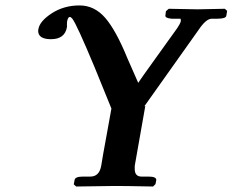

<svg xmlns="http://www.w3.org/2000/svg" viewBox="-20 -679 848 700"><path d="M325.2 -433.1Q258.8 -592.3 243.7 -610.8Q238.3 -617.2 234.9 -617.2Q228 -617.2 225.1 -603Q224.1 -600.1 224.1 -588.9V-580.1Q216.3 -536.1 166 -536.1Q119.1 -536.1 119.1 -566.9Q119.1 -568.8 120.1 -573.2Q125 -602.1 168.9 -630.6Q212.9 -659.2 270 -659.2Q324.2 -659.2 363.5 -614Q402.8 -568.8 444.8 -465.8L483.9 -377Q493.7 -392.1 545.9 -464.6Q598.1 -537.1 626 -576.2Q635.7 -590.3 639.2 -601.1V-605Q639.2 -610.8 637.2 -610.8H606Q581.1 -612.8 583 -623Q583 -626 585 -638.2L595.2 -647Q687 -645 700.2 -645L799.8 -647L808.1 -639.2L805.2 -622.1Q804.2 -610.8 772.9 -610.8H752Q731 -610.8 703.1 -568.8L505.9 -291L509.8 -293L471.2 -74.2V-63Q471.2 -35.2 496.1 -35.2H522Q549.8 -35.2 549.8 -22.9L546.9 -7.8L538.1 1Q438 -1 398.9 -1Q398.9 -1 257.8 1L249 -6.8L252 -22.9Q253.9 -35.2 282.2 -35.2H309.1Q342.3 -35.2 349.1 -75.2Q354 -107.4 367.4 -179.2Q380.9 -251 386.2 -283.2Z"/></svg>

Font: Linux Libertine
Style: Semibold Italic
Weight: 600
Italic angle: -11.5°
Designer: Philipp H. Poll
Foundry: Philipp H. Poll
Version: Version 5.1.2 ; ttfautohint (v0.9)